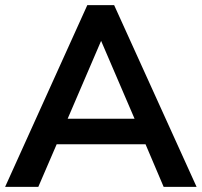

<svg xmlns="http://www.w3.org/2000/svg" viewBox="-20 -732 790 752"><path d="M550 -167H202L130 0H0L322 -712H427L750 0H621ZM507 -267 376 -572 245 -267Z"/></svg>

Font: Muli
Style: Bold
Weight: 700
Designer: Vernon Adams
Foundry: Vernon Adams
Version: Version 2.001